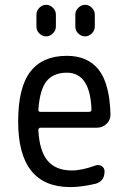

<svg xmlns="http://www.w3.org/2000/svg" viewBox="-20 -760 540 790"><path d="M254.9 -460.9Q200.2 -460.9 171.9 -426.3Q143.6 -391.6 137.7 -307.6Q137.7 -299.8 146.5 -299.8H346.7Q355.5 -299.8 356.4 -307.6Q351.6 -460.9 254.9 -460.9ZM269.5 9.8Q54.7 9.8 54.7 -259.8Q54.7 -400.4 105 -465.3Q155.3 -530.3 254.9 -530.3Q340.8 -530.3 385.7 -473.6Q430.7 -417 434.6 -291Q435.5 -266.6 418.5 -250.5Q401.4 -234.4 377 -234.4H146.5Q138.7 -234.4 137.7 -224.6Q142.6 -136.7 176.8 -97.7Q210.9 -58.6 275.4 -58.6Q316.4 -58.6 373 -79.1Q386.7 -84 398.4 -76.7Q410.2 -69.3 410.2 -54.7Q410.2 -13.7 373 -3.9Q314.5 9.8 269.5 9.8ZM290 -700.2Q290 -715.8 302.2 -728Q314.5 -740.2 330.1 -740.2Q345.7 -740.2 357.9 -728Q370.1 -715.8 370.1 -700.2V-650.4Q370.1 -634.8 357.9 -622.6Q345.7 -610.4 330.1 -610.4Q314.5 -610.4 302.2 -622.1Q290 -633.8 290 -650.4ZM129.9 -700.2Q129.9 -715.8 142.1 -728Q154.3 -740.2 169.9 -740.2Q185.5 -740.2 197.8 -728Q210 -715.8 210 -700.2V-650.4Q210 -634.8 197.8 -622.6Q185.5 -610.4 169.9 -610.4Q154.3 -610.4 142.1 -622.1Q129.9 -633.8 129.9 -650.4Z"/></svg>

Font: Rounded Mgen+ 2m regular
Style: Regular
Weight: 400
Designer: [Source Han Sans]
Ryoko NISHIZUKA  (kana & ideographs); Paul D. Hunt (Latin, Greek & Cyrillic); Wenlong ZHANG  (bopomofo
Version: Version 1.059.20150602